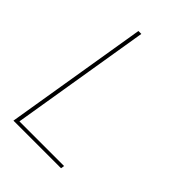

<svg xmlns="http://www.w3.org/2000/svg" viewBox="-215 -832 930 930"><g transform="rotate(45 250.0 -367.5)"><path d="M52 0 173 -735H193L75 -18H381L378 0Z"/></g></svg>

Font: Iosevka Curly Thin
Style: Italic
Weight: 100
Italic angle: -9°
Monospace: yes
Designer: Belleve Invis
Foundry: Belleve Invis
Version: Version 22.1.2; ttfautohint (v1.8.4)